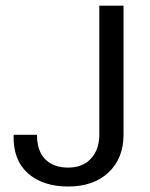

<svg xmlns="http://www.w3.org/2000/svg" viewBox="-20 -659 537 689"><path d="M336.4 -176.3V-638.7H423.3V-176.3Q423.3 -90.8 369.6 -40.3Q315.9 10.3 224.9 10.3Q133.8 10.3 80.3 -37.1Q26.9 -84.5 28.8 -172.4L29.8 -175.3H112.8Q112.8 -116.7 142.6 -87.2Q172.4 -57.6 224.4 -57.6Q276.4 -57.6 306.4 -89.8Q336.4 -122.1 336.4 -176.3Z"/></svg>

Font: Yantramanav
Style: Regular
Weight: 400
Version: Version 1.000;PS 1.0;hotconv 1.0.72;makeotf.lib2.5.5900; ttf